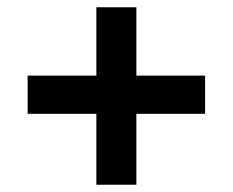

<svg xmlns="http://www.w3.org/2000/svg" viewBox="-20 -548 640 528"><path d="M245 -40V-235H56V-340H245V-528H355V-340H544V-235H355V-40Z"/></svg>

Font: Nunito Sans 6pt ExtraBold
Style: Regular
Weight: 800
Version: Version 3.101;gftools[0.9.27]